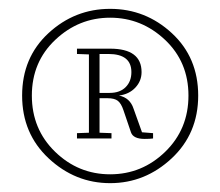

<svg xmlns="http://www.w3.org/2000/svg" viewBox="-20 -732 498 434"><path d="M205 -522H228Q251 -522 264 -535Q277 -548 277 -569Q277 -610 225 -610H205ZM282 -486 301 -433 326 -431V-419Q319 -418 307 -418Q281 -418 276 -433L259 -483Q254 -498 246.5 -504Q239 -510 223 -510H205V-432L232 -431V-419H154V-431L181 -432V-609L154 -610V-622H229Q300 -622 300 -569Q300 -549 286 -534Q272 -519 249 -516Q274 -511 282 -486ZM104.5 -389Q157 -338 229 -338Q301 -338 353.5 -389Q406 -440 406 -516Q406 -592 353 -642Q300 -692 229 -692Q158 -692 105 -642Q52 -592 52 -516Q52 -440 104.5 -389ZM89.5 -657Q149 -712 229 -712Q309 -712 368.5 -657Q428 -602 428 -516Q428 -430 368 -374Q308 -318 229 -318Q150 -318 90 -374Q30 -430 30 -516Q30 -602 89.5 -657Z"/></svg>

Font: TypoPRO Source Serif Pro
Style: Regular
Weight: 200
Designer: Frank Grießhammer
Foundry: Adobe Systems Incorporated
Version: Version 1.017;PS (version unavailable);hotconv 1.0.79;makeot